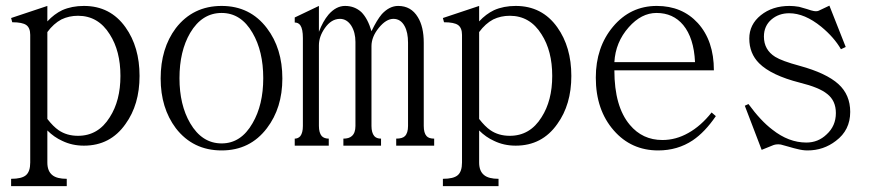

<svg xmlns="http://www.w3.org/2000/svg" viewBox="-20 -505 3040 667"><path d="M144.5 -91.8V-393.6Q166 -422.9 193.4 -437.5Q219.7 -450.2 251 -450.2Q321.3 -450.2 361.3 -385.7Q398.4 -328.1 398.4 -241.2Q398.4 -155.3 361.3 -97.7Q321.3 -33.2 251 -33.2Q211.9 -33.2 183.6 -52.7Q165 -65.4 144.5 -91.8ZM18.6 141.6H211.9V116.2Q177.7 116.2 162.1 103.5Q144.5 89.8 144.5 59.6V-51.8Q168 -28.3 196.3 -15.6Q230.5 1 271.5 1Q363.3 1 416 -74.2Q464.8 -141.6 464.8 -241.2Q464.8 -341.8 416 -410.2Q363.3 -484.4 271.5 -484.4Q229.5 -484.4 196.3 -469.7Q168 -456.1 144.5 -430.7V-484.4L18.6 -442.4L22.5 -427.7Q57.6 -427.7 71.3 -418Q85 -408.2 85 -383.8V59.6Q85 90.8 70.3 103.5Q55.7 116.2 18.6 116.2Z M750 -484.4Q650.4 -484.4 590.8 -407.2Q538.1 -336.9 538.1 -232.4Q538.1 -129.9 590.8 -59.6Q650.4 17.6 750 17.6Q848.6 17.6 907.2 -59.6Q960.9 -129.9 960.9 -232.4Q960.9 -336.9 907.2 -407.2Q848.6 -484.4 750 -484.4ZM750 -460Q817.4 -460 857.4 -390.6Q894.5 -327.1 894.5 -233.4Q894.5 -140.6 857.4 -77.1Q817.4 -6.8 750 -6.8Q681.6 -6.8 640.6 -77.1Q603.5 -140.6 603.5 -233.4Q603.5 -327.1 640.6 -390.6Q681.6 -460 750 -460Z M1003.9 1H1122.1V-23.4Q1106.4 -23.4 1097.7 -32.2Q1087.9 -43.9 1087.9 -67.4V-347.7Q1087.9 -377.9 1108.4 -407.2Q1130.9 -439.5 1161.1 -439.5Q1184.6 -439.5 1200.2 -416Q1214.8 -392.6 1214.8 -359.4V-67.4Q1214.8 -43 1202.1 -32.2Q1192.4 -23.4 1172.9 -23.4V1H1303.7V-23.4Q1288.1 -23.4 1280.3 -32.2Q1270.5 -43.9 1270.5 -67.4V-344.7Q1270.5 -377 1295.9 -408.2Q1321.3 -439.5 1346.7 -439.5Q1372.1 -439.5 1385.7 -414.1Q1397.5 -392.6 1397.5 -356.4V-67.4Q1397.5 -43 1386.7 -32.2Q1377.9 -23.4 1356.4 -23.4V1H1488.3V-23.4Q1469.7 -23.4 1461.9 -32.2Q1452.1 -43 1452.1 -67.4V-356.4Q1452.1 -412.1 1431.6 -445.3Q1408.2 -484.4 1363.3 -484.4Q1333 -484.4 1306.6 -456.1Q1289.1 -435.5 1270.5 -396.5Q1257.8 -440.4 1235.4 -462.9Q1211.9 -484.4 1178.7 -484.4Q1147.5 -484.4 1121.1 -454.1Q1101.6 -430.7 1087.9 -394.5V-484.4L1003.9 -444.3V-426.8Q1016.6 -426.8 1023.4 -417Q1032.2 -404.3 1032.2 -373V-67.4Q1032.2 -43.9 1023.4 -32.2Q1015.6 -23.4 1003.9 -23.4Z M1644.5 -91.8V-393.6Q1666 -422.9 1693.4 -437.5Q1719.7 -450.2 1751 -450.2Q1821.3 -450.2 1861.3 -385.7Q1898.4 -328.1 1898.4 -241.2Q1898.4 -155.3 1861.3 -97.7Q1821.3 -33.2 1751 -33.2Q1711.9 -33.2 1683.6 -52.7Q1665 -65.4 1644.5 -91.8ZM1518.6 141.6H1711.9V116.2Q1677.7 116.2 1662.1 103.5Q1644.5 89.8 1644.5 59.6V-51.8Q1668 -28.3 1696.3 -15.6Q1730.5 1 1771.5 1Q1863.3 1 1916 -74.2Q1964.8 -141.6 1964.8 -241.2Q1964.8 -341.8 1916 -410.2Q1863.3 -484.4 1771.5 -484.4Q1729.5 -484.4 1696.3 -469.7Q1668 -456.1 1644.5 -430.7V-484.4L1518.6 -442.4L1522.5 -427.7Q1557.6 -427.7 1571.3 -418Q1585 -408.2 1585 -383.8V59.6Q1585 90.8 1570.3 103.5Q1555.7 116.2 1518.6 116.2Z M2452.1 -114.3Q2415 -67.4 2371.1 -43Q2328.1 -18.6 2281.2 -18.6Q2211.9 -18.6 2168 -71.3Q2114.3 -134.8 2114.3 -260.7H2460Q2460 -363.3 2404.3 -424.8Q2349.6 -484.4 2261.7 -484.4Q2169.9 -484.4 2109.4 -412.1Q2049.8 -340.8 2049.8 -235.4Q2049.8 -123 2112.3 -51.8Q2172.9 17.6 2266.6 17.6Q2334 17.6 2386.7 -17.6Q2428.7 -45.9 2466.8 -101.6ZM2394.5 -289.1H2114.3Q2118.2 -358.4 2164.1 -410.2Q2208 -460 2260.7 -460Q2318.4 -460 2353.5 -418Q2390.6 -373 2394.5 -289.1Z M2580.1 -143.6 2567.4 -137.7 2626 15.6 2667 -1Q2677.7 -4.9 2692.4 -2.9Q2701.2 -1 2720.7 4.9Q2740.2 10.7 2750 12.7Q2768.6 17.6 2785.2 17.6Q2840.8 17.6 2883.8 -15.6Q2933.6 -52.7 2933.6 -116.2Q2933.6 -175.8 2892.6 -212.9Q2850.6 -251 2757.8 -276.4Q2696.3 -293 2672.9 -307.6Q2633.8 -332 2633.8 -377.9Q2633.8 -415 2660.2 -437.5Q2685.5 -459 2721.7 -459Q2775.4 -459 2833 -412.1Q2877.9 -375 2901.4 -334L2918 -341.8L2861.3 -485.4L2824.2 -467.8Q2817.4 -464.8 2806.6 -466.8Q2799.8 -467.8 2783.2 -473.6Q2766.6 -478.5 2755.9 -481.4Q2738.3 -484.4 2722.7 -484.4Q2663.1 -484.4 2623 -452.1Q2583 -419.9 2583 -371.1Q2583 -319.3 2617.2 -285.2Q2659.2 -243.2 2758.8 -217.8Q2826.2 -201.2 2853.5 -178.7Q2883.8 -155.3 2883.8 -112.3Q2883.8 -67.4 2851.6 -38.1Q2822.3 -9.8 2781.2 -9.8Q2719.7 -9.8 2663.1 -54.7Q2623 -85 2580.1 -143.6Z"/></svg>

Font: BatangChe
Style: Regular
Weight: 400
Monospace: yes
Version: Version 2.21